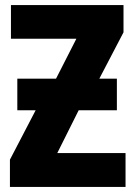

<svg xmlns="http://www.w3.org/2000/svg" viewBox="-20 -734 531 754"><path d="M48 -425H200L280 -582H23V-714H465V-607L370 -425H439V-301H289L205 -133H473V0H19V-107L120 -301H48Z"/></svg>

Font: Noto Sans Display SemiCondensed Extra
Style: Regular
Weight: 800
Width: 4
Designer: Monotype Design Team
Foundry: Monotype Imaging Inc.
Version: Version 1.900